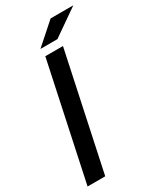

<svg xmlns="http://www.w3.org/2000/svg" viewBox="-211 -917 828 989"><g transform="rotate(-30 202.5 -422.5)"><path d="M2 0 149 -690H254L107 0ZM146 -735 270 -845H405L247 -735Z"/></g></svg>

Font: Radio Canada Big
Style: Italic
Weight: 400
Italic angle: -12°
Designer: Étienne Aubert Bonn
Foundry: Coppers and Brasses
Version: Version 1.001